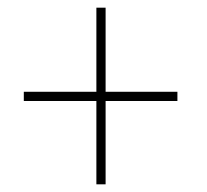

<svg xmlns="http://www.w3.org/2000/svg" viewBox="-20 -603 540 500"><path d="M255 -123V-340H442V-364H255V-583H231V-364H42V-340H231V-123Z"/></svg>

Font: Noto Sans Mono UI Condensed Thin
Style: Regular
Weight: 250
Width: 3
Designer: Monotype Design team
Foundry: Monotype Imaging Inc.
Version: 1.000